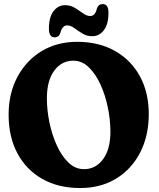

<svg xmlns="http://www.w3.org/2000/svg" viewBox="-20 -916 783 946"><path d="M360 -710Q467 -710 546.5 -665Q626 -620 669.5 -540Q713 -460 713 -354.5Q713 -246 670.2 -163.8Q627.5 -81.5 551.5 -35.5Q475.5 10.5 375 10.5Q268 10.5 188.8 -34.2Q109.5 -79 66 -160.2Q22.5 -241.5 22.5 -351Q22.5 -456 65.8 -537Q109 -618 185 -664Q261 -710 360 -710ZM524 -267Q524 -324.5 511.5 -385.8Q499 -447 475.2 -499.2Q451.5 -551.5 417.8 -584.2Q384 -617 341.5 -617Q283.5 -617 247.2 -567.8Q211 -518.5 211 -431.5Q211 -374 223.5 -313Q236 -252 259.8 -199.8Q283.5 -147.5 317.2 -115Q351 -82.5 394 -82.5Q451.5 -82.5 487.8 -131.5Q524 -180.5 524 -267ZM434.5 -737.5Q407.5 -737.5 385.8 -751Q364 -764.5 345.8 -777.8Q327.5 -791 311 -791Q287 -791 277.5 -754.5Q270.5 -732 249.5 -732Q221 -732 221 -774.5Q221 -831.5 243.8 -861Q266.5 -890.5 300.5 -890.5Q327.5 -890.5 349.2 -877Q371 -863.5 389.2 -850.2Q407.5 -837 424.5 -837Q449 -837 457.5 -874Q465 -896 486 -896Q514.5 -896 514.5 -853.5Q514.5 -796 491.5 -766.8Q468.5 -737.5 434.5 -737.5Z"/></svg>

Font: Fraunces 144pt SuperSoft
Style: Bold
Weight: 700
Version: Version 1.000;[b76b70a41]